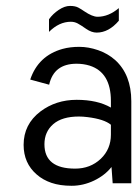

<svg xmlns="http://www.w3.org/2000/svg" viewBox="-20 -610 457 639"><path d="M234.9 -397.9Q159.2 -397.9 143.6 -328.1L80.6 -345.2Q107.4 -424.8 188.5 -447.3Q213.4 -454.1 243.9 -454.1Q274.4 -454.1 306.4 -443.1Q338.4 -432.1 363.3 -410.2Q417 -361.3 417 -272.9V0H355L351.1 -54.2Q329.1 -26.4 293 -9Q256.8 8.3 218.3 8.3Q179.7 8.3 151.1 -1.5Q122.6 -11.2 102.1 -29.3Q58.6 -66.9 58.6 -127.9Q58.6 -196.3 114.3 -238.8Q166 -277.8 235.1 -277.8Q304.2 -277.8 349.1 -252V-273.9Q349.1 -369.1 278.3 -391.6Q257.8 -397.9 234.9 -397.9ZM349.1 -162.1V-194.8Q326.7 -213.4 271.5 -220.2Q255.9 -222.2 242.7 -222.2Q186.5 -222.2 157.2 -196.8Q127.9 -171.4 127.9 -129.9Q127.9 -48.8 230 -48.8Q280.8 -48.8 315.4 -81.5Q349.1 -113.8 349.1 -162.1ZM304.7 -554.2Q341.3 -554.2 375.5 -583V-541Q341.8 -501.5 301.8 -501.5Q284.7 -501.5 266.8 -513.9Q249 -526.4 238.5 -532Q228 -537.6 215.8 -537.6Q176.8 -537.6 143.1 -503.9V-545.9Q155.8 -564 175.5 -577.1Q195.3 -590.3 212.9 -590.3Q230.5 -590.3 240.7 -584.7Q251 -579.1 260.7 -572.3Q287.6 -554.2 304.7 -554.2Z"/></svg>

Font: Meera
Style: Regular
Weight: 400
Designer: Hussain KH and Suresh P for Swathanthra Malayalam Computing (SMC)
Version: 7.0.0+20160512